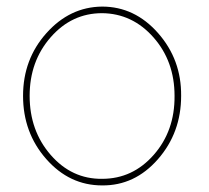

<svg xmlns="http://www.w3.org/2000/svg" viewBox="-20 -573 635 583"><path d="M50 -282Q50 -170 120.5 -90Q191 -10 290 -10Q389 -9 459.5 -89.5Q530 -170 530 -282Q531 -392 460 -472.5Q389 -553 290 -553Q192 -552 121 -472.5Q50 -393 50 -282ZM70 -282Q70 -387 134 -460Q198 -533 290 -533Q382 -532 446 -459.5Q510 -387 510 -282Q511 -176 447 -103Q383 -30 290 -30Q198 -29 134 -102.5Q70 -176 70 -282Z"/></svg>

Font: Nordica Plus
Style: NordicaClassicUltraLight
Weight: 300
Version: Version 1